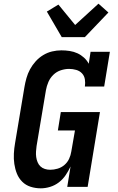

<svg xmlns="http://www.w3.org/2000/svg" viewBox="-20 -1017 640 1045"><path d="M202 8Q173 8 146.5 -0.5Q120 -9 101 -28Q82 -47 72 -72Q62 -97 58 -124.5Q54 -152 55.5 -181Q57 -210 62 -238L113 -543Q117 -567 124 -592Q131 -617 143.5 -640Q156 -663 174 -683Q192 -703 215 -717Q238 -731 263.5 -737Q289 -743 314 -743Q337 -743 359.5 -739.5Q382 -736 401.5 -727Q421 -718 437 -703.5Q453 -689 463 -670L473 -735H578L547 -546H442Q445 -566 442 -585Q439 -604 426.5 -617.5Q414 -631 395 -636.5Q376 -642 356 -642Q334 -642 311 -634.5Q288 -627 270.5 -610Q253 -593 243.5 -571Q234 -549 230 -526L179 -222Q177 -207 176 -192Q175 -177 177 -162.5Q179 -148 184.5 -134.5Q190 -121 200 -111.5Q210 -102 224 -97.5Q238 -93 253 -93Q273 -93 293.5 -99Q314 -105 330.5 -119Q347 -133 356 -152.5Q365 -172 368 -192L388 -307H295L311 -407H524L457 0H346L364 -111Q353 -87 337.5 -64Q322 -41 300.5 -24.5Q279 -8 253 0Q227 8 202 8ZM316 -815 235 -954 298 -992 389 -881 516 -997 570 -949 442 -815Z"/></svg>

Font: Iosevka HT Extended
Style: Bold Italic
Weight: 700
Width: 7
Italic angle: -9°
Monospace: yes
Designer: Belleve Invis
Foundry: Belleve Invis
Version: Version 32.3.0; ttfautohint (v1.8.4)